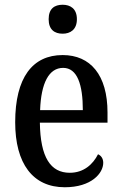

<svg xmlns="http://www.w3.org/2000/svg" viewBox="-20 -779 513 809"><path d="M244 -637C276 -637 304 -654 304 -698C304 -743 276 -759 244 -759C210 -759 185 -743 185 -698C185 -654 210 -637 244 -637ZM253 10C365 10 415 -49 415 -93C415 -112 405 -124 393 -129C372 -87 333 -51 274 -51C193 -51 150 -116 148 -262H433V-305C433 -463 361 -547 244 -547C117 -547 44 -452 44 -264C44 -90 118 10 253 10ZM329 -315H149C153 -429 186 -493 246 -493C306 -493 329 -422 329 -315Z"/></svg>

Font: Noto Serif Bengali Condensed Medium
Style: Regular
Weight: 500
Width: 3
Designer: Juan Bruce, Universal Thirst, Indian Type Foundry and the Monotype Design Team.
Foundry: Monotype Imaging Inc.
Version: Version 2.003